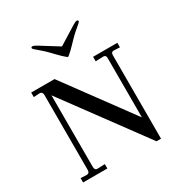

<svg xmlns="http://www.w3.org/2000/svg" viewBox="-190 -961 1043 1104"><g transform="rotate(-30 331.0 -409.0)"><path d="M254 -741Q237 -759 216.5 -776.5Q196 -794 185.5 -803Q175 -812 175 -816Q175 -824 184 -824Q193 -824 212 -812L331 -738L450 -812Q469 -824 478 -824Q487 -824 487 -816Q487 -812 476.5 -803Q466 -794 445.5 -776.5Q425 -759 408 -741L385 -717L361 -693Q334 -668 331 -668Q328 -668 301 -693L277 -717ZM456 -597H617V-567L578 -569H576Q559 -569 559 -548V6H529L138 -525V-49Q138 -27 157 -27L206 -29V0H45V-29L84 -27Q104 -27 104 -49V-548Q104 -557 98.5 -563.5Q93 -570 84 -569L45 -567V-597H200L525 -155V-549Q525 -569 508 -569H505L456 -567Z"/></g></svg>

Font: Unna
Style: Regular
Weight: 400
Designer: Jorge de Buen U.
Foundry: Omnibus-Type
Version: Version 2.006;PS 002.006;hotconv 1.0.70;makeotf.lib2.5.58329